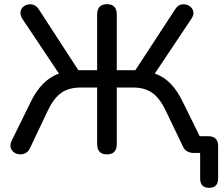

<svg xmlns="http://www.w3.org/2000/svg" viewBox="-20 -732 1064 919"><path d="M981 167Q938 167 938 122V0H905Q892 0 878 -6.5Q864 -13 856 -30L772 -205Q744 -263 708 -288Q672 -313 618 -313H539V-43Q539 7 492 7Q445 7 445 -43V-313H365Q310 -313 274 -288Q238 -263 210 -205L124 -24Q114 -2 95 4Q76 10 58.5 3.5Q41 -3 33 -20Q25 -37 37 -61L128 -246Q179 -350 262 -380L87 -642Q74 -663 79 -680Q84 -697 100 -705.5Q116 -714 134.5 -710.5Q153 -707 166 -687L355 -396H445V-662Q445 -712 492 -712Q539 -712 539 -662V-396H628L818 -687Q830 -707 848.5 -710.5Q867 -714 883 -705.5Q899 -697 904.5 -680Q910 -663 896 -642L721 -380Q764 -365 796.5 -331.5Q829 -298 854 -246L936 -80H977Q1024 -80 1024 -33V122Q1024 167 981 167Z"/></svg>

Font: Chiron GoRound TC
Style: Regular
Weight: 400
Designer: Ryoko NISHIZUKA 西塚涼子 (kana, bopomofo & ideographs); Paul D. Hunt (Latin, Greek & Cyrillic); Sandoll Communications 산돌커뮤니
Foundry: Adobe
Version: Version 1.000;hotconv 1.1.1;makeotfexe 2.6.0